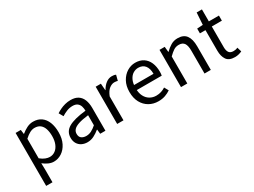

<svg xmlns="http://www.w3.org/2000/svg" viewBox="-54 -1303 2871 2170"><g transform="rotate(-30 1381.5 -218.5)"><path d="M82 205.1V-486.1H150L156.9 -430H159.6Q192.7 -457.9 232.6 -478Q272.6 -498.1 314.6 -498.1Q377.4 -498.1 420.3 -467.5Q463.1 -437 485.2 -381.3Q507.3 -325.5 507.3 -250.4Q507.3 -167.6 477.7 -109Q448 -50.4 400.2 -19.2Q352.3 12 296.8 12Q263.9 12 229.7 -2.9Q195.5 -17.8 162.1 -44.3L164.3 40.5V205.1ZM282.6 -57.2Q322.8 -57.2 354.4 -80.3Q385.9 -103.3 404.1 -146.5Q422.4 -189.7 422.4 -249.7Q422.4 -303.3 409.3 -343.7Q396.2 -384 368.1 -406.5Q340 -428.9 294.2 -428.9Q263.8 -428.9 232 -412.3Q200.2 -395.8 164.3 -362.5V-107.8Q197.6 -80.2 228.3 -68.7Q259 -57.2 282.6 -57.2Z M735.3 12Q694.6 12 662.2 -4.3Q629.8 -20.5 611.1 -51.5Q592.4 -82.4 592.4 -126.2Q592.4 -208 664.4 -250.2Q736.4 -292.3 891.7 -309Q891.5 -339.5 883 -367Q874.5 -394.6 852.5 -411.7Q830.4 -428.9 790.9 -428.9Q749.1 -428.9 712.1 -413.4Q675 -397.9 645.9 -379L614 -435.4Q636.3 -450.4 666 -464.9Q695.7 -479.4 730.9 -488.7Q766.1 -498 805.1 -498Q864.2 -498 901.4 -473.3Q938.6 -448.6 956.2 -403.6Q973.8 -358.6 973.8 -297.7V0H905.5L899.1 -57.9H895.8Q860.7 -29.1 820.8 -8.5Q780.9 12 735.3 12ZM758.2 -56.5Q793.6 -56.5 825.1 -72.3Q856.6 -88.1 891.7 -118.9V-249.9Q810 -240.4 762.3 -224.5Q714.6 -208.6 694 -185.6Q673.5 -162.7 673.5 -131.5Q673.5 -91.2 698.3 -73.8Q723.1 -56.5 758.2 -56.5Z M1127 0V-486.1H1195L1201.9 -397.6H1204.6Q1230.1 -444.1 1266.1 -471.1Q1302.1 -498.1 1342.9 -498.1Q1358.9 -498.1 1371.2 -495.9Q1383.5 -493.7 1394.7 -488.1L1376.6 -417.9Q1366.2 -420.9 1356.8 -422.4Q1347.3 -423.9 1332.2 -423.9Q1301.4 -423.9 1267.8 -399.1Q1234.2 -374.3 1209.3 -312.1V0Z M1661.4 12Q1595.8 12 1542.7 -18.3Q1489.5 -48.6 1458.4 -105.5Q1427.4 -162.5 1427.4 -242.9Q1427.4 -322.1 1459.1 -379.2Q1490.7 -436.4 1540.8 -467.2Q1590.8 -498 1646.9 -498Q1709.3 -498 1752.5 -469.7Q1795.8 -441.5 1818.1 -390.3Q1840.4 -339.2 1840.4 -270Q1840.4 -257.5 1839.5 -245.2Q1838.6 -232.9 1835.9 -220.8H1486.3V-285.6H1766.2Q1766.2 -356.4 1735.7 -393.9Q1705.1 -431.3 1648.1 -431.3Q1614.7 -431.3 1583 -412.7Q1551.3 -394 1530.5 -352.8Q1509.7 -311.5 1509.7 -243.7Q1509.7 -181.8 1531.4 -139.9Q1553.2 -98 1590.1 -76.6Q1626.9 -55.3 1670.7 -55.3Q1706.2 -55.3 1736.4 -65Q1766.7 -74.8 1791.7 -91.6L1821.6 -37.7Q1790.3 -16 1750.7 -2Q1711.1 12 1661.4 12Z M1960 0V-486.1H2028L2034.9 -416H2037.6Q2072.7 -450.7 2111.8 -474.4Q2151 -498.1 2200.7 -498.1Q2278 -498.1 2313.6 -449.5Q2349.1 -401 2349.1 -308V0H2266.9V-297.4Q2266.9 -365.6 2245.4 -396.1Q2223.9 -426.7 2175.2 -426.7Q2137.9 -426.7 2108.6 -407.8Q2079.3 -389 2042.3 -352V0Z M2660.2 12Q2582.5 12 2551.9 -33.2Q2521.2 -78.5 2521.2 -150.5V-419.3H2448.9V-481.4L2524.9 -486L2535 -642.3H2603.9V-486H2735.5V-419.3H2603.9V-149Q2603.9 -104.8 2620.5 -80Q2637.2 -55.3 2678.7 -55.3Q2692.1 -55.3 2705.9 -57.8Q2719.7 -60.4 2734 -67.6L2751.5 -9.4Q2732.5 0 2708.8 6Q2685.1 12 2660.2 12Z"/></g></svg>

Font: Source Sans 3 Variable
Style: Regular
Weight: 200
Designer: Paul D. Hunt
Foundry: Adobe Systems Incorporated
Version: Version 3.026